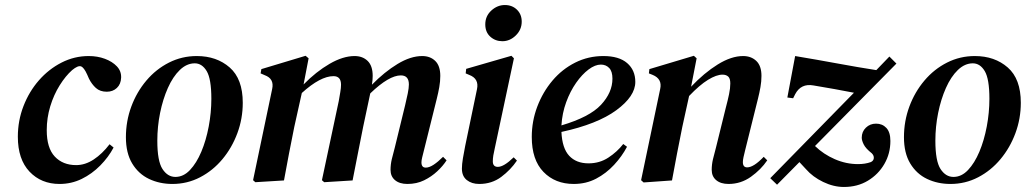

<svg xmlns="http://www.w3.org/2000/svg" viewBox="-20 -718 4087 764"><path d="M217 14Q144 14 97.5 -35Q51 -84 51 -174Q51 -238 73.5 -296Q96 -354 135 -398.5Q174 -443 225 -469Q276 -495 333 -495Q368 -495 397.5 -484Q427 -473 445 -454Q463 -435 462 -409Q461 -383 445 -368Q429 -353 405 -353Q378 -353 361.5 -368Q345 -383 334 -405L327 -421Q314 -450 302 -454Q290 -458 267 -439Q241 -416 217.5 -378.5Q194 -341 180 -295Q166 -249 166 -200Q166 -129 198 -95Q230 -61 283 -61Q319 -61 353 -83.5Q387 -106 416 -144L432 -131Q412 -93 379 -59.5Q346 -26 305 -6Q264 14 217 14Z M666 14Q615 14 573 -6Q531 -26 506 -67.5Q481 -109 481 -172Q481 -236 502.5 -294Q524 -352 562.5 -397.5Q601 -443 652.5 -469Q704 -495 763 -495Q842 -495 894 -449.5Q946 -404 946 -309Q946 -246 924.5 -188Q903 -130 865 -84.5Q827 -39 776 -12.5Q725 14 666 14ZM678 -14Q710 -14 736 -41.5Q762 -69 781 -114Q800 -159 810.5 -214.5Q821 -270 821 -325Q821 -404 802.5 -435Q784 -466 755 -466Q723 -466 695.5 -439.5Q668 -413 648 -368Q628 -323 617 -268.5Q606 -214 606 -158Q606 -77 626.5 -45.5Q647 -14 678 -14Z M1110 0 996 7 987 -1 1063 -364Q1072 -405 1033 -419L1017 -426L1020 -443L1196 -496L1208 -486L1188 -382Q1238 -433 1291.5 -464Q1345 -495 1391 -495Q1423 -495 1443 -475.5Q1463 -456 1463 -416Q1463 -400 1460 -381Q1510 -432 1562 -463.5Q1614 -495 1660 -495Q1692 -495 1712 -475.5Q1732 -456 1732 -416Q1732 -394 1728 -371.5Q1724 -349 1718 -325L1667 -120Q1663 -104 1660 -92Q1657 -80 1657 -72Q1657 -51 1674 -51Q1688 -51 1705.5 -62.5Q1723 -74 1743 -94L1757 -80Q1743 -58 1720 -36.5Q1697 -15 1667.5 -0.5Q1638 14 1601 14Q1570 14 1552 -1Q1534 -16 1534 -42Q1534 -63 1539 -84.5Q1544 -106 1551 -131L1592 -299Q1598 -324 1602.5 -346Q1607 -368 1607 -382Q1607 -418 1575 -418Q1528 -418 1454 -347L1453 -345L1425 -213Q1414 -160 1404 -107Q1394 -54 1383 0L1270 7L1261 -1L1328 -316Q1331 -334 1334 -351Q1337 -368 1337 -381Q1337 -415 1307 -415Q1255 -415 1181 -348L1151 -213Q1140 -160 1130 -107Q1120 -54 1110 0Z M1979 -554Q1951 -554 1931 -572Q1911 -590 1911 -621Q1911 -654 1935 -676Q1959 -698 1989 -698Q2018 -698 2037 -679.5Q2056 -661 2056 -632Q2056 -600 2032.5 -577Q2009 -554 1979 -554ZM1887 14Q1857 14 1837.5 -1.5Q1818 -17 1818 -47Q1818 -64 1822 -88Q1826 -112 1831 -137L1878 -363Q1887 -405 1847 -420L1833 -426L1835 -444L2015 -496L2025 -486L1949 -129Q1945 -112 1943 -99.5Q1941 -87 1941 -76Q1941 -54 1961 -54Q1985 -54 2024 -92L2037 -79Q2012 -42 1974.5 -14Q1937 14 1887 14Z M2263 14Q2189 14 2142.5 -34Q2096 -82 2096 -173Q2096 -236 2118 -294Q2140 -352 2178.5 -397.5Q2217 -443 2269 -469Q2321 -495 2381 -495Q2443 -495 2475.5 -467Q2508 -439 2508 -392Q2508 -335 2432.5 -279.5Q2357 -224 2214 -193Q2217 -128 2245 -98Q2273 -68 2322 -68Q2366 -68 2401 -91Q2436 -114 2460 -145L2475 -134Q2455 -96 2423.5 -62Q2392 -28 2352 -7Q2312 14 2263 14ZM2371 -461Q2348 -461 2322 -441.5Q2296 -422 2272.5 -388.5Q2249 -355 2233 -311.5Q2217 -268 2214 -219Q2326 -252 2371.5 -301Q2417 -350 2417 -405Q2417 -434 2404 -447.5Q2391 -461 2371 -461Z M2541 8 2531 -1 2607 -364Q2616 -404 2577 -420L2562 -426L2564 -443L2741 -496L2752 -486L2730 -373Q2782 -428 2836 -461.5Q2890 -495 2937 -495Q2969 -495 2989.5 -475.5Q3010 -456 3010 -416Q3010 -394 3006 -371.5Q3002 -349 2996 -325L2945 -120Q2941 -104 2938.5 -92.5Q2936 -81 2936 -73Q2936 -52 2953 -52Q2979 -52 3019 -94L3033 -80Q3008 -43 2968 -14.5Q2928 14 2879 14Q2848 14 2830 -1Q2812 -16 2812 -42Q2812 -63 2817 -84.5Q2822 -106 2829 -131L2868 -289Q2876 -319 2881 -343Q2886 -367 2886 -386Q2886 -406 2877.5 -413.5Q2869 -421 2855 -421Q2831 -421 2797.5 -400.5Q2764 -380 2722 -336L2695 -213Q2684 -160 2674 -107Q2664 -54 2654 0Z M3072 17 3045 -9 3378 -349Q3341 -356 3301 -363.5Q3261 -371 3217 -378Q3167 -387 3144 -343L3136 -327L3113 -330L3144 -495Q3228 -481 3312 -465.5Q3396 -450 3467 -439L3519 -493L3547 -465L3223 -137Q3257 -104 3302 -84.5Q3347 -65 3394 -65Q3423 -65 3445 -73Q3456 -78 3457 -88.5Q3458 -99 3449 -108Q3425 -127 3417 -143Q3409 -159 3409 -170Q3409 -194 3425.5 -210Q3442 -226 3466 -226Q3491 -226 3507 -209Q3523 -192 3523 -157Q3523 -107 3499 -65.5Q3475 -24 3433.5 1Q3392 26 3338 26Q3297 26 3255.5 6Q3214 -14 3187 -45L3161 -73Z M3762 14Q3711 14 3669 -6Q3627 -26 3602 -67.5Q3577 -109 3577 -172Q3577 -236 3598.5 -294Q3620 -352 3658.5 -397.5Q3697 -443 3748.5 -469Q3800 -495 3859 -495Q3938 -495 3990 -449.5Q4042 -404 4042 -309Q4042 -246 4020.5 -188Q3999 -130 3961 -84.5Q3923 -39 3872 -12.5Q3821 14 3762 14ZM3774 -14Q3806 -14 3832 -41.5Q3858 -69 3877 -114Q3896 -159 3906.5 -214.5Q3917 -270 3917 -325Q3917 -404 3898.5 -435Q3880 -466 3851 -466Q3819 -466 3791.5 -439.5Q3764 -413 3744 -368Q3724 -323 3713 -268.5Q3702 -214 3702 -158Q3702 -77 3722.5 -45.5Q3743 -14 3774 -14Z"/></svg>

Font: DM Serif Text
Style: Italic
Weight: 400
Italic angle: -12°
Designer: Colophon Foundry, Frank Grießhammer
Foundry: Colophon Foundry
Version: Version 5.100; ttfautohint (v1.8.2)